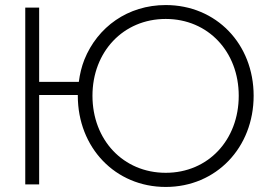

<svg xmlns="http://www.w3.org/2000/svg" viewBox="-20 -730 1068 760"><path d="M80 -700V0H135V-354H288C288 -353 288 -352 288 -351C288 -146 436 10 636 10C836 10 984 -146 984 -351C984 -556 836 -710 636 -710C486 -710 366 -623 314 -494C303 -466 296 -437 292 -406H135V-700ZM346 -351C346 -525 468 -655 636 -655C804 -655 925 -525 925 -351C925 -176 804 -46 636 -46C468 -46 346 -176 346 -351Z"/></svg>

Font: Jost Light
Style: Regular
Weight: 300
Version: Version 3.710